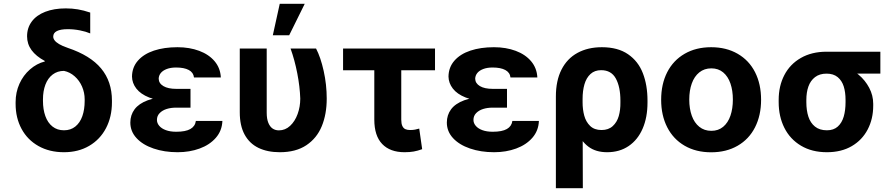

<svg xmlns="http://www.w3.org/2000/svg" viewBox="-20 -783 4663 1000"><path d="M322.6 -739.3Q355.9 -739.3 385.8 -734.2Q415.6 -729.2 449.9 -717.6V-609Q427.3 -618.7 396.2 -624.8Q365 -631 333.4 -631Q295.5 -631 276.4 -621.3Q257.2 -611.6 257.2 -592.3Q257.2 -582.5 264.4 -572.8Q271.5 -563.1 288.1 -553.2Q304.7 -543.3 333.1 -533.6Q450.5 -494.2 506.7 -426.4Q563 -358.6 563 -259.3V-249.9Q563 -174.8 532.2 -115.7Q501.3 -56.6 444.6 -23.4Q388 9.8 313.2 9.8Q237.5 9.8 180.3 -22.4Q123.1 -54.6 92.2 -111.9Q61.3 -169.2 61.3 -242.2V-251Q61.3 -302.3 81.2 -346.6Q101.1 -390.8 136.2 -421.5Q171.3 -452.2 213.8 -463L212.7 -465.9Q167.8 -490 144.4 -521.8Q121 -553.6 121 -594.1Q121 -637.9 145.5 -670.9Q169.9 -703.8 215.7 -721.6Q261.4 -739.3 322.6 -739.3ZM313.2 -104.4Q348.2 -104.4 372.4 -124Q396.7 -143.6 408.9 -178.1Q421 -212.7 421 -257.7V-265.8Q421 -299.9 407.5 -331.7Q393.9 -363.4 368.9 -385.5Q344 -407.6 313.2 -413.8Q279.2 -413.8 254.2 -394.8Q229.2 -375.8 216.5 -342.1Q203.8 -308.4 203.8 -265.8V-257.7Q203.8 -213.3 216.2 -178.4Q228.6 -143.6 253.4 -124Q278.1 -104.4 313.2 -104.4Z M972.2 -278V-222.4H897.7Q870.2 -222.4 847.9 -215.4Q825.5 -208.3 811.5 -193.8Q797.4 -179.4 797.4 -158.4Q797.4 -141.7 809.4 -127.6Q821.4 -113.4 844 -105.1Q866.6 -96.8 897.9 -96.8Q946.7 -96.8 971.6 -111.1Q996.5 -125.4 1000.1 -153.2H1138.3Q1136.4 -102.2 1104.2 -65.3Q1072.1 -28.5 1019.8 -9.4Q967.6 9.8 905.1 9.8Q835.8 9.8 779.6 -9.5Q723.3 -28.7 691.1 -63.7Q658.8 -98.6 658.8 -144.7Q658.8 -183.8 680.9 -213.7Q703 -243.5 749.6 -260.8Q796.2 -278 867.3 -278ZM667.5 -384.2Q668 -432.5 698.3 -467.1Q728.6 -501.7 781.7 -519.4Q834.8 -537.1 904.2 -537.1Q967 -537.1 1017.6 -518.2Q1068.2 -499.3 1098 -463.8Q1127.8 -428.3 1130.2 -379.4H990.4Q987.5 -405.5 963.2 -418.5Q938.8 -431.4 897 -431.4Q869 -431.4 848.5 -423.6Q828.1 -415.8 817.5 -402.8Q807 -389.8 806.5 -373.1Q807 -348.8 831.2 -334.5Q855.3 -320.2 897.7 -320.2H972.2V-257.2H867.3Q801.5 -257.2 756.8 -275.2Q712 -293.1 690 -321.8Q668 -350.4 667.5 -384.2Z M1369.1 -530.3V-196.4Q1369.1 -163.4 1377.7 -142.9Q1386.3 -122.4 1400.3 -113.2Q1414.3 -104 1432.6 -104Q1465.6 -104 1490.9 -127.5Q1516.3 -151.1 1530.1 -189.1Q1543.9 -227.1 1543.9 -269.5Q1541.8 -331.8 1528.3 -401.2Q1514.8 -470.5 1493.3 -530.3H1626.1Q1650 -484.8 1665.9 -413.3Q1681.7 -341.9 1681.7 -269.5Q1681.7 -188.4 1655.9 -125.7Q1630.1 -63 1575.5 -26.6Q1521 9.8 1437.2 9.8Q1373 9.8 1326.2 -12.8Q1279.4 -35.5 1254.1 -81.9Q1228.8 -128.3 1228.8 -198.3V-530.3ZM1437 -763.1H1567.1L1486.1 -599.2H1400.9Z M2245.7 -417.2H1766.8V-530.3H2245.7ZM2069.9 -530.3V-159.7Q2069.9 -139 2075.5 -127Q2081.1 -115 2091 -110.4Q2100.9 -105.8 2116 -105.8Q2130.5 -105.8 2141.9 -108Q2153.4 -110.2 2163.5 -113.3L2178.8 -6Q2155.1 2.5 2134.9 6.1Q2114.8 9.8 2087.3 9.8Q2011.7 9.8 1970.6 -33Q1929.5 -75.7 1929.5 -160.3V-530.3Z M2620.6 -278V-222.4H2546.1Q2518.7 -222.4 2496.3 -215.4Q2473.9 -208.3 2459.9 -193.8Q2445.9 -179.4 2445.9 -158.4Q2445.9 -141.7 2457.9 -127.6Q2469.8 -113.4 2492.4 -105.1Q2515 -96.8 2546.3 -96.8Q2595.1 -96.8 2620 -111.1Q2644.9 -125.4 2648.6 -153.2H2786.8Q2784.8 -102.2 2752.7 -65.3Q2720.5 -28.5 2668.3 -9.4Q2616 9.8 2553.5 9.8Q2484.2 9.8 2428 -9.5Q2371.8 -28.7 2339.5 -63.7Q2307.3 -98.6 2307.3 -144.7Q2307.3 -183.8 2329.3 -213.7Q2351.4 -243.5 2398 -260.8Q2444.7 -278 2515.8 -278ZM2315.9 -384.2Q2316.5 -432.5 2346.8 -467.1Q2377.1 -501.7 2430.2 -519.4Q2483.3 -537.1 2552.6 -537.1Q2615.4 -537.1 2666 -518.2Q2716.6 -499.3 2746.4 -463.8Q2776.3 -428.3 2778.7 -379.4H2638.8Q2636 -405.5 2611.6 -418.5Q2587.3 -431.4 2545.5 -431.4Q2517.5 -431.4 2497 -423.6Q2476.5 -415.8 2466 -402.8Q2455.5 -389.8 2454.9 -373.1Q2455.5 -348.8 2479.6 -334.5Q2503.7 -320.2 2546.1 -320.2H2620.6V-257.2H2515.8Q2450 -257.2 2405.2 -275.2Q2360.4 -293.1 2338.5 -321.8Q2316.5 -350.4 2315.9 -384.2Z M3114.8 -537.1Q3197.9 -537.1 3251 -500.6Q3304.1 -464.2 3328.2 -401.8Q3352.4 -339.4 3352.4 -259.1V-249.3Q3352.4 -171.5 3327.1 -113.2Q3301.8 -54.8 3254.4 -22.5Q3207 9.8 3142.1 9.8Q3083.1 9.8 3044.9 -18.9Q3006.7 -47.6 2985.1 -98.3Q2963.4 -149 2949.5 -224.2L3014.3 -250.4Q3014.3 -212.7 3023 -180.6Q3031.7 -148.4 3053.6 -127.1Q3075.5 -105.8 3112.9 -105.8Q3149.1 -105.8 3171.3 -126.2Q3193.6 -146.6 3202.7 -178.5Q3211.8 -210.3 3211.3 -249.3V-259.1Q3211.3 -330.1 3187.6 -373.8Q3163.9 -417.5 3110.9 -417.5Q3077.2 -417.5 3055.5 -397.6Q3033.8 -377.6 3024 -343.9Q3014.3 -310.2 3014.3 -267.4L3015.6 197.3H2875.2V-280.2Q2875.2 -362.7 2904.4 -420.3Q2933.6 -478 2987.7 -507.5Q3041.8 -537.1 3114.8 -537.1Z M3423.5 -263.2Q3423.5 -345.3 3455.1 -407Q3486.8 -468.8 3545.8 -502.9Q3604.9 -537.1 3683.9 -537.1Q3762.9 -537.1 3822 -502.9Q3881.2 -468.8 3912.6 -407Q3944 -345.3 3944 -263.2Q3944 -182.2 3912.6 -120.2Q3881.2 -58.2 3822 -24Q3762.9 10.2 3683.9 10.2Q3604.9 10.2 3545.8 -24Q3486.8 -58.2 3455.1 -120.2Q3423.5 -182.2 3423.5 -263.2ZM3797 -264.4Q3797 -311.3 3784.4 -348.1Q3771.7 -385 3746.5 -406Q3721.3 -427 3685 -427Q3648.2 -427 3622.2 -406Q3596.2 -385 3583.1 -348.4Q3569.9 -311.9 3569.9 -264.4Q3569.9 -216.9 3583.1 -180.2Q3596.2 -143.6 3622.2 -122.6Q3648.2 -101.6 3685 -101.6Q3721.3 -101.6 3746.5 -122.6Q3771.7 -143.6 3784.4 -180.5Q3797 -217.4 3797 -264.4Z M4284.9 -513.7Q4291.2 -511.6 4297.7 -505.7Q4304.1 -499.7 4311.3 -491.2Q4319.2 -478.6 4327.8 -468.8Q4336.4 -459 4349.5 -449.8Q4362.5 -440.5 4379.5 -435.1Q4418.2 -422.4 4452.2 -393.7Q4486.3 -365 4507.1 -325.6Q4528 -286.2 4528 -242.2V-232.4Q4528 -164 4499.3 -108.9Q4470.6 -53.7 4416.4 -22Q4362.1 9.8 4286.9 9.8Q4208.8 9.8 4151.9 -24.1Q4095 -58 4065.3 -117.1Q4035.6 -176.2 4035.6 -251V-262.7Q4035.6 -335.1 4065.1 -391.9Q4094.6 -448.8 4151.2 -481.2Q4207.8 -513.7 4284.9 -513.7ZM4286.9 -104.4Q4321.8 -104.4 4343.4 -123.8Q4364.9 -143.2 4374.4 -175.8Q4383.9 -208.5 4383.9 -251V-262.7Q4383.9 -302.7 4374.4 -332.9Q4364.9 -363.1 4342.9 -381.3Q4320.8 -399.5 4284.9 -399.5Q4248.7 -399.5 4225 -381.3Q4201.3 -363.1 4190.5 -332.6Q4179.7 -302.1 4179.7 -262.7V-251Q4179.7 -208.5 4190.2 -175.8Q4200.7 -143.2 4224.6 -123.8Q4248.6 -104.4 4286.9 -104.4ZM4565.2 -399.5H4284.9V-513.7H4565.2Z"/></svg>

Font: Pretendard JP Variable
Style: Regular
Weight: 400
Designer: Base glyphs from Inter by Rasmus Andersson; Hangul glyphs from Noto Sans CJK(Source Han Sans) by Jang Soo-young and Kang
Foundry: Kil Hyung-jin
Version: Version 1.307;Glyphs 3.2 (3192)